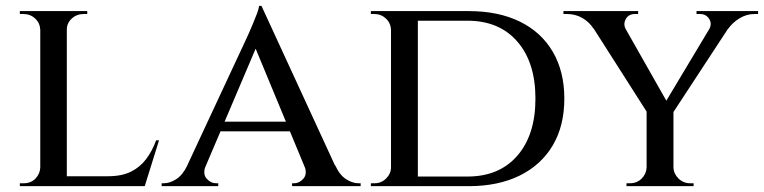

<svg xmlns="http://www.w3.org/2000/svg" viewBox="-20 -638 2618 658"><path d="M209 -600V0H118V-600ZM466 -34 473 0H207V-34ZM525 -157 476 0H317L350 -34Q397 -34 428.5 -49.5Q460 -65 481 -93Q502 -121 515 -157ZM120 -64 131 0H48V-10Q48 -10 54.5 -10Q61 -10 62 -10Q86 -10 101.5 -26Q117 -42 118 -64ZM206 -536V-600H279V-590Q278 -590 272.5 -590Q267 -590 267 -590Q243 -590 226 -574.5Q209 -559 209 -536ZM120 -536H118Q117 -559 100.5 -574.5Q84 -590 60 -590Q60 -590 54 -590Q48 -590 48 -590V-600H120Z M876 -618 1158 -6H1049L845 -498ZM685 -71Q674 -42 688 -26Q702 -10 720 -10H728V0H534V-10Q534 -10 538 -10Q542 -10 542 -10Q562 -10 584 -24Q606 -38 622 -71ZM876 -618 882 -532 657 -3H590L826 -509Q827 -511 833 -524.5Q839 -538 846.5 -556Q854 -574 860.5 -591Q867 -608 868 -618ZM984 -221V-188H722V-221ZM1023 -71H1129Q1144 -38 1166 -24Q1188 -10 1208 -10Q1208 -10 1212 -10Q1216 -10 1216 -10V0H981V-10H989Q1006 -10 1020 -26Q1034 -42 1023 -71Z M1586 -600Q1688 -600 1761.5 -564Q1835 -528 1874.5 -460.5Q1914 -393 1914 -300Q1914 -207 1874.5 -140Q1835 -73 1761.5 -36.5Q1688 0 1586 0H1370L1368 -33Q1440 -33 1487 -33Q1534 -33 1558 -33Q1582 -33 1582 -33Q1691 -33 1753 -104.5Q1815 -176 1815 -300Q1815 -424 1753 -495.5Q1691 -567 1582 -567Q1582 -567 1557.5 -567Q1533 -567 1483 -567Q1433 -567 1358 -567V-600ZM1412 -600V0H1320V-600ZM1323 -65V0H1251V-10Q1251 -10 1257 -10Q1263 -10 1264 -10Q1287 -10 1303.5 -26.5Q1320 -43 1320 -65ZM1322 -536H1320Q1319 -559 1302.5 -574.5Q1286 -590 1263 -590Q1263 -590 1257 -590Q1251 -590 1251 -590V-600H1322Z M2090 -599 2276 -271 2204 -243 1977 -599ZM2288 -263V0H2196V-262ZM2447 -599H2514L2280 -242L2239 -252ZM2410 -537Q2421 -556 2410.5 -573Q2400 -590 2379 -590Q2379 -590 2373 -590Q2367 -590 2367 -590V-600H2578V-590H2566Q2538 -590 2514 -575Q2490 -560 2476 -540ZM2125 -537 2014 -540Q1999 -563 1975.5 -576.5Q1952 -590 1923 -590H1911V-600H2167V-590Q2167 -590 2161.5 -590Q2156 -590 2156 -590Q2134 -590 2124.5 -572.5Q2115 -555 2125 -537ZM2199 -64V0H2127V-10Q2128 -10 2133.5 -10Q2139 -10 2139 -10Q2163 -10 2179 -26Q2195 -42 2196 -64ZM2285 -64H2288Q2289 -42 2305.5 -26Q2322 -10 2345 -10Q2345 -10 2351 -10Q2357 -10 2357 -10V0H2285Z"/></svg>

Font: Cinzel Medium
Style: Regular
Weight: 500
Designer: Natanael Gama
Version: Version 2.000